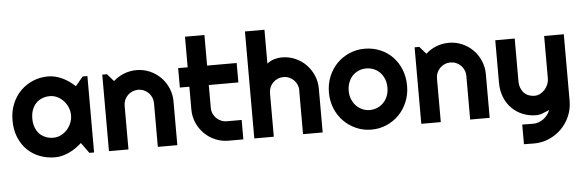

<svg xmlns="http://www.w3.org/2000/svg" viewBox="-55 -919 3973 1307"><g transform="rotate(-5 1931.5 -265.5)"><path d="M557.1 0H524.9L473.1 -71.8Q454.1 -54.7 432.9 -39.8Q411.6 -24.9 388.2 -13.9Q364.7 -2.9 340.1 3.4Q315.4 9.8 290 9.8Q234.9 9.8 186.3 -8.8Q137.7 -27.3 101.3 -62.7Q64.9 -98.1 43.9 -149.4Q22.9 -200.7 22.9 -266.1Q22.9 -327.1 43.9 -378.2Q64.9 -429.2 101.3 -465.8Q137.7 -502.4 186.3 -522.7Q234.9 -543 290 -543Q315.4 -543 340.3 -536.6Q365.2 -530.3 388.7 -519Q412.1 -507.8 433.3 -492.7Q454.6 -477.5 473.1 -460L524.9 -522H557.1ZM422.9 -266.1Q422.9 -293.5 412.4 -319.1Q401.9 -344.7 383.8 -364.5Q365.7 -384.3 341.6 -396.2Q317.4 -408.2 290 -408.2Q262.7 -408.2 238.5 -398.9Q214.4 -389.6 196.5 -371.6Q178.7 -353.5 168.5 -326.9Q158.2 -300.3 158.2 -266.1Q158.2 -231.9 168.5 -205.3Q178.7 -178.7 196.5 -160.6Q214.4 -142.6 238.5 -133.3Q262.7 -124 290 -124Q317.4 -124 341.6 -136Q365.7 -147.9 383.8 -167.7Q401.9 -187.5 412.4 -213.1Q422.9 -238.8 422.9 -266.1Z M792 0H658.7V-522.9H690.9L734.9 -472.2Q767.1 -501.5 807.9 -517.3Q848.6 -533.2 893.1 -533.2Q940.9 -533.2 983.4 -514.9Q1025.9 -496.6 1057.6 -464.6Q1089.4 -432.6 1107.7 -389.9Q1126 -347.2 1126 -298.8V0H992.7V-298.8Q992.7 -319.3 984.9 -337.6Q977.1 -356 963.4 -369.6Q949.7 -383.3 931.6 -391.1Q913.6 -398.9 893.1 -398.9Q872.1 -398.9 853.5 -391.1Q835 -383.3 821.3 -369.6Q807.6 -356 799.8 -337.6Q792 -319.3 792 -298.8Z M1476.1 0Q1427.7 0 1385.3 -18.3Q1342.8 -36.6 1310.8 -68.6Q1278.8 -100.6 1260.5 -143.1Q1242.2 -185.5 1242.2 -233.9V-389.2H1177.2V-522H1242.2V-731H1375V-522H1577.1V-389.2H1375V-233.9Q1375 -212.9 1382.8 -194.6Q1390.6 -176.3 1404.3 -162.6Q1418 -148.9 1436.5 -140.9Q1455.1 -132.8 1476.1 -132.8H1577.1V0Z M1785.2 0H1651.9V-731H1785.2V-500Q1809.1 -518.1 1834.5 -525.6Q1859.9 -533.2 1886.2 -533.2Q1934.6 -533.2 1977.1 -514.9Q2019.5 -496.6 2051 -464.6Q2082.5 -432.6 2100.8 -389.9Q2119.1 -347.2 2119.1 -298.8V0H1984.9V-298.8H1985.8Q1985.8 -319.3 1978 -337.6Q1970.2 -356 1956.5 -369.6Q1942.9 -383.3 1924.8 -391.1Q1906.7 -398.9 1886.2 -398.9Q1865.2 -398.9 1846.7 -391.1Q1828.1 -383.3 1814.5 -369.6Q1800.8 -356 1793 -337.6Q1785.2 -319.3 1785.2 -298.8Z M2719.2 -266.1Q2719.2 -207.5 2698.2 -157Q2677.2 -106.4 2641.1 -69.6Q2605 -32.7 2556.4 -11.5Q2507.8 9.8 2452.1 9.8Q2397 9.8 2348.4 -11.5Q2299.8 -32.7 2263.4 -69.6Q2227.1 -106.4 2206.1 -157Q2185.1 -207.5 2185.1 -266.1Q2185.1 -325.7 2206.1 -376.5Q2227.1 -427.2 2263.4 -464.1Q2299.8 -501 2348.4 -522Q2397 -543 2452.1 -543Q2507.8 -543 2556.4 -523.2Q2605 -503.4 2641.1 -467Q2677.2 -430.7 2698.2 -379.6Q2719.2 -328.6 2719.2 -266.1ZM2585 -266.1Q2585 -298.3 2574.5 -324.5Q2564 -350.6 2545.9 -369.4Q2527.8 -388.2 2503.7 -398.2Q2479.5 -408.2 2452.1 -408.2Q2424.8 -408.2 2400.6 -398.2Q2376.5 -388.2 2358.6 -369.4Q2340.8 -350.6 2330.6 -324.5Q2320.3 -298.3 2320.3 -266.1Q2320.3 -235.8 2330.6 -210Q2340.8 -184.1 2358.6 -165Q2376.5 -146 2400.6 -135Q2424.8 -124 2452.1 -124Q2479.5 -124 2503.7 -134.3Q2527.8 -144.5 2545.9 -163.1Q2564 -181.6 2574.5 -208Q2585 -234.4 2585 -266.1Z M2926.3 0H2793V-522.9H2825.2L2869.1 -472.2Q2901.4 -501.5 2942.1 -517.3Q2982.9 -533.2 3027.3 -533.2Q3075.2 -533.2 3117.7 -514.9Q3160.2 -496.6 3191.9 -464.6Q3223.6 -432.6 3241.9 -389.9Q3260.3 -347.2 3260.3 -298.8V0H3127V-298.8Q3127 -319.3 3119.1 -337.6Q3111.3 -356 3097.7 -369.6Q3084 -383.3 3065.9 -391.1Q3047.9 -398.9 3027.3 -398.9Q3006.3 -398.9 2987.8 -391.1Q2969.2 -383.3 2955.6 -369.6Q2941.9 -356 2934.1 -337.6Q2926.3 -319.3 2926.3 -298.8Z M3477.1 199.2V64.9L3551.3 65.9Q3570.8 65.9 3588.9 59.6Q3606.9 53.2 3622.3 42Q3637.7 30.8 3649.4 15.4Q3661.1 0 3668.5 -18.1Q3646.5 -8.8 3623.8 0.5Q3601.1 9.8 3578.1 9.8Q3529.8 9.8 3487.3 -7.3Q3444.8 -24.4 3412.8 -55.9Q3380.9 -87.4 3362.5 -132.6Q3344.2 -177.7 3344.2 -233.9V-522.9H3477.1V-233.9Q3477.1 -206.1 3485.1 -185.3Q3493.2 -164.6 3506.8 -150.6Q3520.5 -136.7 3538.8 -129.9Q3557.1 -123 3578.1 -123Q3598.6 -123 3616.9 -132.6Q3635.3 -142.1 3648.9 -157.7Q3662.6 -173.3 3670.4 -193.1Q3678.2 -212.9 3678.2 -233.9V-522.9H3812.5V-65.9Q3812 -10.7 3791 37.6Q3770 85.9 3733.6 122.1Q3697.3 158.2 3648.9 179.2Q3600.6 200.2 3545.4 200.2Z"/></g></svg>

Font: Righteous
Style: Regular
Weight: 400
Version: Version 1.000